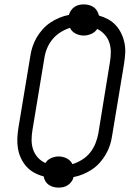

<svg xmlns="http://www.w3.org/2000/svg" viewBox="-20 -805 640 875"><path d="M247 50Q235 50 223.5 47Q212 44 202.5 37.5Q193 31 187 21Q181 11 179 -1Q156 -7 136 -18Q116 -29 101 -45.5Q86 -62 76 -83Q66 -104 62 -127Q58 -150 59 -174Q60 -198 64 -223L118 -548Q121 -570 128 -591.5Q135 -613 146.5 -633Q158 -653 174 -671Q190 -689 209.5 -702Q229 -715 250.5 -724Q272 -733 294 -737Q297 -748 303.5 -757.5Q310 -767 319.5 -773.5Q329 -780 340 -782.5Q351 -785 362 -785Q374 -785 385.5 -782Q397 -779 406.5 -772.5Q416 -766 422 -756Q428 -746 431 -734Q453 -728 473 -717Q493 -706 508 -689.5Q523 -673 533 -652Q543 -631 547.5 -608Q552 -585 550.5 -561Q549 -537 545 -512L491 -187Q488 -165 481 -143.5Q474 -122 462.5 -102Q451 -82 435 -64Q419 -46 399.5 -33Q380 -20 358.5 -11Q337 -2 315 2Q313 13 306 22.5Q299 32 289.5 38.5Q280 45 269 47.5Q258 50 247 50ZM310 -57Q333 -64 354.5 -77.5Q376 -91 391 -110Q406 -129 415 -151.5Q424 -174 428 -196L481 -522Q485 -545 485 -568Q485 -591 478 -611.5Q471 -632 456.5 -648Q442 -664 423 -673Q413 -658 396 -650.5Q379 -643 362 -643Q342 -643 324.5 -652Q307 -661 299 -678Q276 -671 255 -657.5Q234 -644 218.5 -625Q203 -606 194 -583.5Q185 -561 182 -539L128 -213Q124 -190 124 -167Q124 -144 131 -123.5Q138 -103 152.5 -87Q167 -71 187 -62Q196 -77 213 -84.5Q230 -92 247 -92Q267 -92 284.5 -83Q302 -74 310 -57Z"/></svg>

Font: Iosevka SS04 Lt Ex Obl
Style: Regular
Weight: 300
Width: 7
Italic angle: -9°
Monospace: yes
Designer: Belleve Invis
Foundry: Belleve Invis
Version: Version 19.0.0; ttfautohint (v1.8.4)